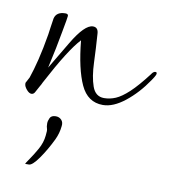

<svg xmlns="http://www.w3.org/2000/svg" viewBox="-59 -286 492 548"><g transform="rotate(10 187.0 -12.5)"><path d="M32 9Q25 9 17.5 0Q10 -9 10 -16V-19L19 -36Q27 -59 35 -91.5Q43 -124 50 -166Q51 -176 53 -187.5Q55 -199 57 -214Q62 -234 88 -234Q96 -234 96 -228Q96 -226 94 -214Q92 -202 88 -181Q84 -158 78.5 -131Q73 -104 66 -73L113 -152Q148 -211 172 -211Q187 -211 188 -193Q191 -151 192.5 -110Q194 -69 203.5 -42Q213 -15 238 -15Q255 -15 271.5 -22Q288 -29 309 -48.5Q330 -68 359 -106Q360 -108 363 -111Q366 -114 370 -114Q374 -114 374 -110Q374 -106 369.5 -99Q365 -92 363 -89Q336 -49 302 -22Q268 5 238 5Q194 5 173.5 -39.5Q153 -84 145 -166Q129 -149 107.5 -115Q86 -81 58 -28Q56 -23 52 -16.5Q48 -10 43 0Q39 9 32 9ZM112 60Q122 60 128.5 67Q135 74 133 86Q131 106 122 125Q106 158 88 183.5Q70 209 60 209H49Q50 206 59.5 192.5Q69 179 80 159.5Q91 140 93 119Q95 104 93 99Q91 94 91 84Q91 77 95 68.5Q99 60 112 60Z"/></g></svg>

Font: Lavishly Yours
Style: Regular
Weight: 400
Designer: Robert E. Leuschke
Foundry: Robert E. Leuschke
Version: Version 1.010; ttfautohint (v1.8.3)